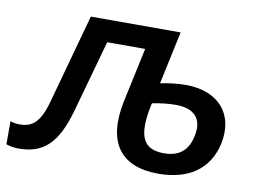

<svg xmlns="http://www.w3.org/2000/svg" viewBox="-101 -633 994 737"><g transform="rotate(10 395.5 -264.5)"><path d="M12 8C107 8 161 -40 198 -173L276 -453H424L379 -243C344 -79 407 10 556 10C670 10 752 -40 775 -147C799 -264 730 -344 602 -344C572 -344 536 -340 503 -333L547 -539H197L102 -194C79 -108 49 -84 0 -84C-13 -84 -26 -86 -37 -90V0C-25 4 -8 8 12 8ZM484 -245 486 -252C515 -258 548 -262 577 -262C648 -262 683 -227 670 -161C659 -100 624 -71 564 -71C482 -71 458 -121 484 -245Z"/></g></svg>

Font: Noto Sans Medium
Style: Italic
Weight: 500
Italic angle: -12°
Designer: Monotype Design Team
Foundry: Monotype Imaging Inc.
Version: Version 2.013